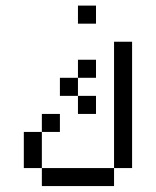

<svg xmlns="http://www.w3.org/2000/svg" viewBox="-20 -832 540 665"><path d="M187.5 -375V-437.5H125V-375H62.5Q62.5 -375 62.5 -250H125V-187.5H375V-250H125Q125 -250 125 -375ZM312.5 -437.5V-500H250V-437.5ZM312.5 -562.5V-625H250V-562.5H187.5V-500H250V-562.5ZM312.5 -750V-812.5H250V-750ZM375 -250H437.5V-687.5H375Z"/></svg>

Font: Unifont
Style: Regular
Weight: 500
Version: Version 15.1.04